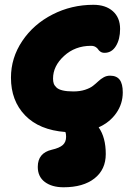

<svg xmlns="http://www.w3.org/2000/svg" viewBox="-20 -585 579 804"><path d="M246.1 199.2Q197.3 199.2 167.7 177Q138.2 154.8 138.2 113.8Q138.2 55.7 196.8 42Q229 34.7 242.9 22.2Q256.8 9.8 256.8 -12.2Q256.8 -24.9 253.9 -32.2Q144.5 -40.5 85.2 -101.8Q25.9 -163.1 25.9 -259.8Q25.9 -342.8 73.2 -413.3Q120.6 -483.9 200 -524.4Q279.3 -564.9 371.1 -564.9Q422.4 -564.9 452.6 -538.1Q482.9 -511.2 482.9 -463.9Q482.9 -420.4 465.3 -392.1Q447.8 -363.8 418 -363.8Q407.7 -363.8 400.9 -368.4Q394 -373 390.9 -378.4Q387.7 -383.8 380.1 -388.4Q372.6 -393.1 360.8 -393.1Q294.4 -393.1 248.3 -350.8Q202.1 -308.6 202.1 -255.9Q202.1 -243.7 205.1 -235.1Q208 -226.6 216.6 -218.5Q225.1 -210.4 242.7 -206.3Q260.3 -202.1 287.1 -202.1Q314.9 -202.1 335.9 -209Q356.9 -215.8 369.1 -225.3Q381.3 -234.9 391.6 -244.6Q401.9 -254.4 414.1 -261.2Q426.3 -268.1 440.9 -268.1Q468.3 -268.1 481.2 -251Q494.1 -233.9 494.1 -198.2Q494.1 -150.4 467 -111.6Q439.9 -72.8 393.1 -51.8Q422.9 -9.8 422.9 60.1Q422.9 125 375.7 162.1Q328.6 199.2 246.1 199.2Z"/></svg>

Font: Shantell Sans Bouncy
Style: Regular
Weight: 800
Designer: Stephen Nixon, Anya Danilova, Shantell Martin
Foundry: Arrow Type
Version: Version 1.006;[9816181b4]